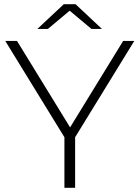

<svg xmlns="http://www.w3.org/2000/svg" viewBox="-20 -895 665 915"><path d="M416 -757C416 -757 312 -844 312 -844C312 -844 208 -757 208 -757C208 -757 158 -757 158 -757C158 -757 284 -875 284 -875C284 -875 340 -875 340 -875C340 -875 466 -757 466 -757C466 -757 416 -757 416 -757ZM567 -700C567 -700 620 -700 620 -700C620 -700 338 -241 338 -241C338 -241 338 0 338 0C338 0 287 0 287 0C287 0 287 -241 287 -241C287 -241 5 -700 5 -700C5 -700 61 -700 61 -700C61 -700 314 -288 314 -288C314 -288 567 -700 567 -700Z"/></svg>

Font: TamingNoise
Style: Regular
Weight: 500
Designer: Julieta Ulanovsky
Foundry: Julieta Ulanovsky
Version: ""